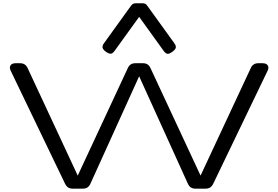

<svg xmlns="http://www.w3.org/2000/svg" viewBox="-20 -1128 1664 1148"><path d="M74.2 -750H99.6Q116.2 -750 127.2 -742.9Q138.2 -735.8 145 -721.2L444.8 -78.1L744.1 -720.7Q751 -735.8 762 -742.9Q772.9 -750 789.6 -750H834.5Q851.1 -750 862.1 -742.9Q873 -735.8 879.9 -720.7L1179.2 -78.1L1479 -720.2Q1485.8 -735.4 1497.1 -742.7Q1508.3 -750 1524.4 -750H1549.8Q1572.3 -750 1580.8 -737.1Q1589.4 -724.1 1579.6 -704.1L1254.9 -29.3Q1247.6 -14.2 1236.6 -7.1Q1225.6 0 1209 0H1148.9Q1132.3 0 1121.3 -7.1Q1110.4 -14.2 1103.5 -29.3L812 -671.9L520.5 -29.3Q513.7 -14.2 502.7 -7.1Q491.7 0 475.1 0H415Q398.4 0 387.5 -7.1Q376.5 -14.2 369.1 -29.3L44.4 -704.1Q34.7 -724.6 43 -737.3Q51.3 -750 74.2 -750ZM601.1 -868.7 762.7 -1092.8Q770.5 -1103 776.9 -1105.7Q783.2 -1108.4 792.5 -1108.4H831.5Q841.3 -1108.4 847.7 -1105.7Q854 -1103 861.3 -1092.8L1022.9 -868.7Q1029.8 -858.9 1031.2 -851.1Q1032.7 -843.3 1028.1 -835.4Q1023.4 -827.6 1011.7 -819.3L1006.8 -815.9Q995.1 -807.6 986.8 -806.4Q978.5 -805.2 972.2 -809.6Q965.8 -814 958.5 -823.7L812 -1027.3L665.5 -824.2Q658.2 -814.5 651.9 -810.1Q645.5 -805.7 637 -806.9Q628.4 -808.1 617.2 -815.9L612.3 -819.3Q601.1 -827.1 596.4 -835.2Q591.8 -843.3 593 -851.3Q594.2 -859.4 601.1 -868.7Z"/></svg>

Font: Gyrochrome
Style: Regular
Weight: 400
Designer: David Moles
Foundry: David Moles
Version: Version 1.005;Glyphs 3.2.3 (3260)